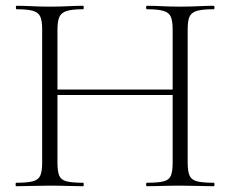

<svg xmlns="http://www.w3.org/2000/svg" viewBox="-20 -645 798 665"><path d="M578 -542Q578 -571 572 -586Q566 -601 547 -607Q528 -613 489 -613Q486 -613 486 -619Q486 -625 489 -625Q512 -625 541.5 -623.5Q571 -622 605 -622Q637 -622 667 -623.5Q697 -625 720 -625Q723 -625 723 -619Q723 -613 720 -613Q682 -613 662.5 -607.5Q643 -602 636.5 -587.5Q630 -573 630 -544V-81Q630 -52 636.5 -37Q643 -22 662.5 -17Q682 -12 720 -12Q723 -12 723 -6Q723 0 720 0Q697 0 667 -1Q637 -2 605 -2Q571 -2 541.5 -1Q512 0 489 0Q486 0 486 -6Q486 -12 489 -12Q528 -12 547 -17Q566 -22 572 -37Q578 -52 578 -81ZM150 -316V-335H600V-316ZM126 -81V-544Q126 -573 119.5 -587.5Q113 -602 94 -607.5Q75 -613 37 -613Q35 -613 35 -619Q35 -625 37 -625Q61 -625 90.5 -623.5Q120 -622 152 -622Q187 -622 216 -623.5Q245 -625 268 -625Q270 -625 270 -619Q270 -613 268 -613Q230 -613 211 -607Q192 -601 185.5 -586Q179 -571 179 -542V-81Q179 -52 185 -37Q191 -22 210.5 -17Q230 -12 268 -12Q270 -12 270 -6Q270 0 268 0Q244 0 215.5 -1Q187 -2 152 -2Q120 -2 90 -1Q60 0 36 0Q34 0 34 -6Q34 -12 36 -12Q74 -12 93.5 -17Q113 -22 119.5 -37Q126 -52 126 -81Z"/></svg>

Font: Cormorant Garamond Light Light
Style: Regular
Weight: 300
Version: Version 4.001